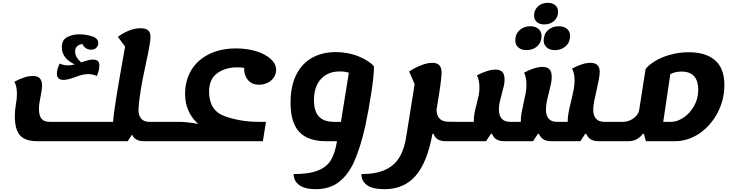

<svg xmlns="http://www.w3.org/2000/svg" viewBox="-20 -975 5207 1360"><path d="M1123 -112 1101 25H998Q936 25 915 -22L885 25H244Q159 25 122 -16Q85 -57 85 -154Q85 -193 93 -239Q100 -276 100 -308Q100 -365 82 -396Q157 -437 213 -437Q247 -437 262.5 -419.5Q278 -402 278 -367Q278 -345 268 -295Q256 -239 256 -204Q256 -157 273.5 -134.5Q291 -112 331 -112H781Q785 -170 805 -292.5Q825 -415 858 -600L866 -645L815 -714Q852 -742 894 -758.5Q936 -775 976 -775Q1013 -775 1029.5 -760Q1046 -745 1046 -713Q1046 -693 1039.5 -655Q1033 -617 1027 -588.5Q1021 -560 1018 -547Q1005 -487 991 -416.5Q977 -346 969 -283V-284Q961 -222 961 -197Q961 -156 980.5 -134Q1000 -112 1038 -112ZM684 -511Q684 -478 666 -437Q637 -450 605 -450Q582 -450 560.5 -444.5Q539 -439 510 -428Q459 -409 430 -409Q383 -409 383 -453Q383 -482 402 -525Q429 -512 462 -512Q488 -512 509 -519Q418 -562 418 -640Q418 -693 457 -712.5Q496 -732 539 -732Q587 -732 631.5 -718Q676 -704 676 -669Q676 -651 662.5 -637Q649 -623 626 -623Q603 -623 586.5 -635Q570 -647 565 -663Q542 -661 527 -648Q512 -635 512 -610Q512 -570 555 -533Q561 -535 578.5 -541Q596 -547 610.5 -550Q625 -553 638 -553Q661 -553 672.5 -543.5Q684 -534 684 -511Z M1710 -494Q1689 -498 1659 -498Q1577 -498 1519 -456.5Q1461 -415 1461 -326Q1461 -192 1571.5 -152Q1682 -112 1812 -112H1864L1842 25H1099L1121 -112H1243Q1307 -112 1384 -97Q1291 -181 1291 -309Q1291 -405 1335 -478Q1379 -551 1461 -591.5Q1543 -632 1652 -632Q1730 -632 1795 -612Q1860 -592 1898 -557Q1936 -522 1936 -480Q1936 -453 1921 -429Q1906 -405 1878 -390Q1850 -375 1813 -375Q1776 -375 1752 -393.5Q1728 -412 1718 -439.5Q1708 -467 1710 -494Z M2629 -505Q2629 -440 2610.5 -319.5Q2592 -199 2567 -80Q2533 69 2490.5 165.5Q2448 262 2381.5 313.5Q2315 365 2217 365Q2138 365 2099 335.5Q2060 306 2060 258Q2171 258 2234 232Q2297 206 2325.5 156.5Q2354 107 2367 25H2288Q2161 25 2099.5 -41Q2038 -107 2038 -247Q2038 -365 2078.5 -445.5Q2119 -526 2191 -566Q2263 -606 2358 -606Q2447 -606 2521.5 -575Q2596 -544 2629 -505ZM2345 -112H2395L2451 -460Q2423 -469 2386 -469Q2303 -469 2253.5 -415.5Q2204 -362 2204 -265Q2204 -187 2239 -149.5Q2274 -112 2345 -112Z M3216 -112 3195 25H3135Q3069 25 3051 -27H3043Q3007 174 2924.5 269.5Q2842 365 2704 365Q2618 365 2579 336Q2540 307 2540 258Q2644 258 2709.5 227.5Q2775 197 2810.5 137Q2846 77 2859 -16L2917 -379L2878 -469Q2923 -498 2966 -514Q3009 -530 3042 -530Q3077 -530 3092.5 -512Q3108 -494 3108 -460Q3108 -409 3072 -197Q3073 -157 3093 -135.5Q3113 -114 3151 -113Z M4331 -112 4310 25H4218Q4153 25 4133 -27H4125L4091 25H3883Q3818 25 3798 -27H3790L3756 25H3551Q3484 25 3466 -27H3457L3423 25H3193L3214 -112H3336V-114Q3336 -145 3341 -172.5Q3346 -200 3356 -237Q3366 -276 3371 -301Q3376 -326 3376 -355Q3376 -410 3358 -441Q3393 -460 3428 -471Q3463 -482 3490 -482Q3524 -482 3539 -464.5Q3554 -447 3554 -412Q3554 -389 3549 -367Q3544 -345 3534 -309Q3524 -273 3519 -249Q3514 -225 3514 -201Q3514 -112 3593 -112H3669V-114Q3669 -145 3674 -173.5Q3679 -202 3689 -247Q3699 -289 3704 -317.5Q3709 -346 3709 -375Q3709 -428 3692 -460Q3767 -501 3823 -501Q3857 -501 3872.5 -483.5Q3888 -466 3888 -431Q3888 -408 3883 -383.5Q3878 -359 3868 -318Q3847 -242 3847 -201Q3847 -112 3925 -112H4001V-114Q4001 -145 4007.5 -179.5Q4014 -214 4026 -260Q4038 -310 4044 -342.5Q4050 -375 4050 -405Q4050 -431 4045 -453.5Q4040 -476 4032 -489Q4108 -530 4162 -530Q4228 -530 4228 -466Q4228 -446 4221 -408Q4214 -370 4204 -328L4189 -259Q4182 -221 4182 -199Q4182 -157 4201.5 -134.5Q4221 -112 4260 -112ZM3763 -864Q3763 -904 3790.5 -929.5Q3818 -955 3860 -955Q3893 -955 3913 -938Q3933 -921 3933 -893Q3933 -852 3905.5 -827Q3878 -802 3835 -802Q3802 -802 3782.5 -819Q3763 -836 3763 -864ZM3630 -688Q3630 -733 3660 -761Q3690 -789 3737 -789Q3773 -789 3794.5 -770Q3816 -751 3816 -720Q3816 -676 3786 -648Q3756 -620 3709 -620Q3673 -620 3651.5 -639Q3630 -658 3630 -688ZM3831 -688Q3831 -733 3861 -761Q3891 -789 3938 -789Q3975 -789 3996.5 -770.5Q4018 -752 4018 -720Q4018 -676 3987.5 -648Q3957 -620 3910 -620Q3874 -620 3852.5 -639Q3831 -658 3831 -688Z M5111 -372Q5111 -268 5063 -176.5Q5015 -85 4934.5 -30Q4854 25 4760 25H4555L4541 -27H4533Q4520 -7 4493.5 9Q4467 25 4434 25H4307L4328 -112H4390Q4421 -112 4446.5 -124.5Q4472 -137 4488 -156Q4504 -175 4507 -193L4553 -486Q4575 -515 4620 -542.5Q4665 -570 4727.5 -587.5Q4790 -605 4859 -605Q4979 -605 5045 -548Q5111 -491 5111 -372ZM4926 -341Q4926 -401 4897 -434.5Q4868 -468 4807 -468Q4764 -468 4728 -450L4678 -112H4735Q4776 -112 4821 -141.5Q4866 -171 4896 -223.5Q4926 -276 4926 -341Z"/></svg>

Font: Lemonada SemiBold
Style: Regular
Weight: 600
Designer: Mohamed Gaber (Arabic) Eduardo Tunni (Latin)
Foundry: Kief Type Foundry
Version: Version 3.006